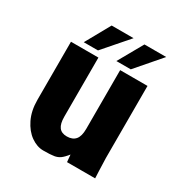

<svg xmlns="http://www.w3.org/2000/svg" viewBox="-172 -856 943 994"><g transform="rotate(30 300.0 -359.0)"><path d="M69 -202.5V-550H233V-196.5Q233 -154.5 248 -134.5Q263 -114.5 295 -114.5Q328.5 -114.5 345.8 -134.5Q363 -154.5 363 -198.5V-550H526.5V-119Q526.5 -99 529 -45Q530 -28 531 0H363L359 -43Q339.5 -18.5 324.5 -7.8Q309.5 3 288.8 6.2Q268 9.5 226 9.5Q188.5 9.5 152.2 -16Q116 -41.5 92.5 -89.8Q69 -138 69 -202.5ZM405.5 -728H535.5L408.5 -581H322.5ZM209.5 -728H340.5L212.5 -581H127.5Z"/></g></svg>

Font: JuliaMono Black
Style: Regular
Weight: 900
Monospace: yes
Designer: cormullion
Foundry: corm
Version: Version 0.054; ttfautohint (v1.8.4)